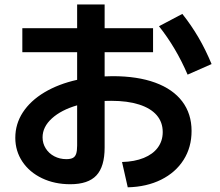

<svg xmlns="http://www.w3.org/2000/svg" viewBox="-20 -798 978 852"><path d="M702.1 -211.9Q702.1 -255.9 675.3 -286.9Q648.4 -317.9 597.2 -334.2Q545.9 -350.6 473.6 -350.6L444.3 -350.1V-143.6Q444.3 -58.6 407.7 -19.5Q371.1 19.5 292 19.5Q222.2 19.5 166.5 -7.1Q110.8 -33.7 79.3 -80.8Q47.9 -127.9 47.9 -186.5Q47.9 -248 81.5 -299.6Q115.2 -351.1 177.2 -388.2Q239.3 -425.3 322.3 -443.8V-566.4H79.1V-672.9H322.3V-778.3H444.3V-672.9H659.2V-566.4H444.3V-459L479.5 -460Q590.3 -460 668.9 -431.2Q747.6 -402.3 788.8 -347.7Q830.1 -293 830.1 -216.8Q830.1 -144.5 794.7 -88.6Q759.3 -32.7 695.1 -0.7Q630.9 31.2 546.9 33.2L521.5 -79.1Q577.1 -80.6 617.9 -97.2Q658.7 -113.8 680.4 -143.3Q702.1 -172.9 702.1 -211.9ZM685.5 -681.6 789.1 -736.3Q829.6 -685.1 860.8 -631.6Q892.1 -578.1 918.9 -513.7L812.5 -466.8Q761.2 -586.4 685.5 -681.6ZM274.4 -91.8Q293 -91.8 303.2 -97.2Q313.5 -102.5 317.9 -115.5Q322.3 -128.4 322.3 -152.3V-330.6Q251.5 -310.1 210.2 -272.5Q168.9 -234.9 168.9 -188.5Q168.9 -161.6 182.9 -139.4Q196.8 -117.2 220.9 -104.5Q245.1 -91.8 274.4 -91.8Z"/></svg>

Font: Pretendard
Style: Bold
Weight: 700
Designer: Base glyphs from Inter by Rasmus Andersson; Hangeul glyphs from Noto Sans CJK(Source Han Sans) by Jang Soo-young and Kan
Foundry: Kil Hyung-jin
Version: Version 1.309